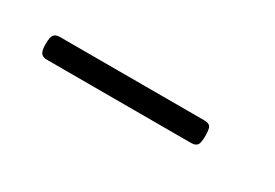

<svg xmlns="http://www.w3.org/2000/svg" viewBox="-14 -649 341 238"><g transform="rotate(30 156.0 -530.0)"><path d="M25.5 -529Q25.5 -539 28 -542.2Q30.5 -545.5 36.5 -545.5H243Q249.5 -545.5 251.8 -542.5Q254 -539.5 254 -529.5Q254 -520 251.8 -516.5Q249.5 -513 243 -513H36.5Q30.5 -513 28 -516.5Q25.5 -520 25.5 -529Z"/></g></svg>

Font: Fraunces 96pt
Style: Regular
Weight: 400
Version: Version 1.000;[b76b70a41]